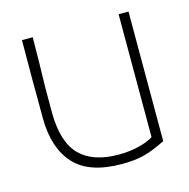

<svg xmlns="http://www.w3.org/2000/svg" viewBox="-79 -547 628 637"><g transform="rotate(-15 235.0 -228.5)"><path d="M416 -470V-25Q372 -3 340.5 5Q309 13 265 13Q153 13 102 -42.5Q51 -98 50 -199Q49 -335 50 -470H87L86 -385Q83 -288 84 -210Q85 -110 129.5 -65Q174 -20 262 -20Q300 -20 332 -28Q364 -36 382 -48V-470Z"/></g></svg>

Font: Kreadon
Style: Regular
Weight: 400
Designer: kohakuno
Foundry: StudioGnu
Version: Version 1.000;Glyphs 3.1.2 (3151)